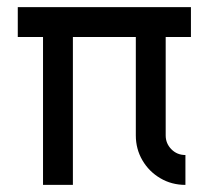

<svg xmlns="http://www.w3.org/2000/svg" viewBox="-20 -520 587 540"><path d="M101 0V-416H30V-500H517V-416H446V-139Q446 -116.5 462 -100.2Q478 -84 501.5 -84V0Q462.5 0 430.8 -18.8Q399 -37.5 380.5 -69.2Q362 -101 362 -139V-416H185V0Z"/></svg>

Font: Urbanist Medium
Style: Regular
Weight: 500
Designer: Corey Hu
Foundry: Corey Hu
Version: Version 1.321; ttfautohint (v1.8.4.7-5d5b)